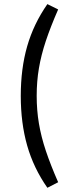

<svg xmlns="http://www.w3.org/2000/svg" viewBox="-20 -809 370 930"><path d="M261.7 -763.2Q225.1 -679.7 202.1 -610.8Q179.2 -542 168.5 -478.3Q157.7 -414.6 157.7 -344.7Q157.7 -274.9 168.5 -210.9Q179.2 -147 202.1 -78.4Q225.1 -9.8 261.7 73.7L209.5 100.6Q142.6 4.9 111.6 -104Q80.6 -212.9 80.6 -344.7Q80.6 -476.6 111.6 -584.7Q142.6 -692.9 209.5 -789.1Z"/></svg>

Font: Pinar-DS2-FD Medium
Style: Regular
Weight: 500
Designer: Amin Abedi
Version: Version 3.000